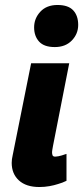

<svg xmlns="http://www.w3.org/2000/svg" viewBox="-20 -744 336 771"><path d="M211 -724Q254 -724 274 -702.5Q294 -681 294 -644Q294 -608 268.5 -581.5Q243 -555 200 -555Q157 -555 137 -577Q117 -599 117 -634Q117 -670 142 -697Q167 -724 211 -724ZM138 7Q85 7 56 -19.5Q27 -46 27 -90Q27 -97 28 -105Q29 -113 31 -121L105 -490H258L193 -159Q191 -146 190 -142Q189 -138 189 -133Q189 -126 191 -120.5Q193 -115 202 -115Q207 -115 214.5 -116.5Q222 -118 228.5 -120Q235 -122 240.5 -124Q246 -126 247 -126V-18Q231 -10 213 -5Q198 0 178.5 3.5Q159 7 138 7Z"/></svg>

Font: Amaranth
Style: Bold Italic
Weight: 700
Italic angle: -12°
Designer: Gesine Todt
Foundry: Gesine Todt
Version: Version 1.001